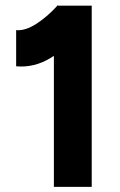

<svg xmlns="http://www.w3.org/2000/svg" viewBox="-20 -729 469 749"><path d="M190.2 -623.8 205.4 -707H337.8V0H190.2ZM205.4 -708.6 303.8 -613.2Q240.6 -541.2 176.8 -502.6Q113 -464 43 -470.4V-611.4Q79.4 -608.2 123.1 -636.9Q166.8 -665.6 205.4 -708.6Z"/></svg>

Font: 寒蝉端黑体 Light
Style: Regular
Weight: 300
Designer: ChillDuanSans {Warren2060}; 
Source Han Sans {Ryoko NISHIZUKA 西塚涼子 (kana, bopomofo & ideographs); Paul D. Hunt (Latin, G
Foundry: ChillType&Adobe
Version: Version 1.300;Glyphs 3.3 (3306)